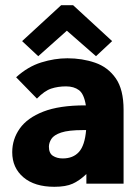

<svg xmlns="http://www.w3.org/2000/svg" viewBox="-20 -706 540 738"><path d="M189 12Q113 12 70 -24.5Q27 -61 27 -121Q27 -171 56 -212Q85 -253 146.5 -277Q208 -301 307 -301H310Q303 -345 283.5 -359.5Q264 -374 234 -374Q203 -374 177 -365.5Q151 -357 122 -327L42 -409Q87 -450 138.5 -466Q190 -482 239 -482Q296 -482 345.5 -465Q395 -448 425 -405Q455 -362 455 -284V0H312V-37Q286 -12 259.5 0Q233 12 189 12ZM168 -142Q168 -117 183.5 -107Q199 -97 221 -97Q261 -97 283.5 -122Q306 -147 311 -206Q304 -206 300 -206Q243 -206 215 -196.5Q187 -187 177.5 -172Q168 -157 168 -142ZM127 -490 65 -548 215 -686H261L411 -548L349 -490L237 -588Z"/></svg>

Font: Inconsolata Black
Style: Regular
Weight: 900
Monospace: yes
Designer: Raph Levien, Cyreal, Brenton Simpson
Foundry: Raph Levien, Cyreal, Google
Version: Version 3.001; ttfautohint (v1.8.2.53-6de2)